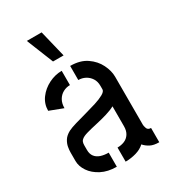

<svg xmlns="http://www.w3.org/2000/svg" viewBox="-185 -852 838 944"><g transform="rotate(-30 234.0 -379.5)"><path d="M182 -606 121 -758H205L242 -606ZM195 -1Q145 -1 108.5 -20Q72 -39 52.5 -68Q33 -97 33 -127V-175Q33 -189 36 -206Q39 -223 49.5 -240Q60 -257 84 -270Q100 -278 129 -286.5Q158 -295 191.5 -304Q225 -313 255 -322.5Q285 -332 304.5 -343Q324 -354 324 -366V-386Q324 -411 312.5 -428.5Q301 -446 283 -455.5Q265 -465 244 -465V-545Q300 -545 336.5 -520Q373 -495 391 -458.5Q409 -422 409 -389V-115Q409 -109 413.5 -95.5Q418 -82 436 -82V-1Q405 -1 386 -11Q367 -21 354 -36Q335 -18 305.5 -9.5Q276 -1 245 -1V-81Q267 -81 285 -88.5Q303 -96 314 -113Q325 -130 325 -156V-269Q305 -258 275 -249Q245 -240 213 -233Q181 -226 156 -219Q131 -212 121 -203Q109 -195 109 -172V-146Q109 -123 120 -108.5Q131 -94 150.5 -87.5Q170 -81 195 -81ZM116 -379 40 -408Q40 -447 63 -478Q86 -509 122 -527Q158 -545 196 -545V-464Q175 -464 156.5 -454Q138 -444 127 -425Q116 -406 116 -379Z"/></g></svg>

Font: Stick No Bills Medium
Style: Regular
Weight: 500
Version: Version 2.000